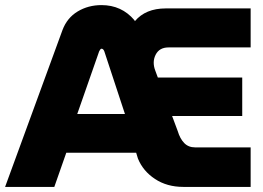

<svg xmlns="http://www.w3.org/2000/svg" viewBox="-20 -733 1031 753"><path d="M0 0 225 -615Q243 -663 284.5 -688Q326 -713 378 -713Q457 -713 507 -654L509 -650Q551 -700 630 -700H963V-547H641Q605 -547 590.5 -518.5Q576 -490 589 -456L599 -429H930V-278H655L677 -219Q686 -189 702.5 -172Q719 -155 745 -155H963V0H699Q635 0 588 -31Q541 -62 521 -111L514 -134H240L193 0ZM283 -286H470L389 -532Q385 -542 378 -542Q374 -542 369 -532Z"/></svg>

Font: MuseoModerno ExtraBold
Style: Regular
Weight: 800
Designer: Pablo Cosgaya, Héctor Gatti, Marcela Romero, and the Authors of The MuseoModerno Project.
Foundry: Omnibus-Type Team
Version: Version 1.001